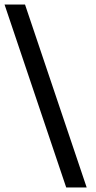

<svg xmlns="http://www.w3.org/2000/svg" viewBox="-71 -772 422 844"><path d="M-51 -752H39L310 52H220Z"/></svg>

Font: Pathway Extreme SemiCondensed
Style: Bold Italic
Weight: 700
Width: 4
Italic angle: -8°
Version: Version 1.001;gftools[0.9.26]